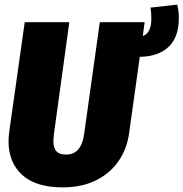

<svg xmlns="http://www.w3.org/2000/svg" viewBox="-20 -792 794 831"><path d="M585 -546 539 -217Q530 -149 494 -96Q458 -43 396.5 -12Q335 19 251 19Q135 19 76 -35Q17 -89 17 -180Q17 -201 20 -222L87 -696H280L213 -209Q211 -189 211 -181Q211 -152 224 -137.5Q237 -123 265 -123Q300 -123 319 -145.5Q338 -168 344 -211L412 -696H606L598 -636Q635 -649 635 -711Q635 -740 631 -759L747 -772Q754 -746 754 -713Q754 -631 709.5 -589Q665 -547 585 -546Z"/></svg>

Font: Fira Sans Condensed Black
Style: Italic
Weight: 900
Width: 3
Italic angle: -8°
Designer: Carrois Corporate & Edenspiekermann AG
Foundry: Carrois Corporate GbR & Edenspiekermann AG
Version: Version 4.203